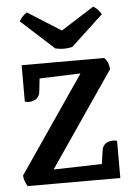

<svg xmlns="http://www.w3.org/2000/svg" viewBox="-52 -753 533 792"><g transform="rotate(-5 214.5 -357.0)"><path d="M414 0H30Q16 -25 15 -45L288 -444L118 -438L112 -384Q109 -359 89 -350.5Q69 -342 49 -348V-499H391Q409 -481 411 -451L143 -59L343 -64L351 -118Q354 -143 374 -151.5Q394 -160 414 -154ZM397 -680 264 -556Q229 -547 193 -556L57 -680Q70 -702 89 -714L227 -627L364 -714Q383 -703 397 -680Z"/></g></svg>

Font: Karma SemiBold
Style: Regular
Weight: 600
Designer: Joana Correia
Foundry: Indian Type Foundry
Version: Version 1.202;PS 1.0;hotconv 1.0.78;makeotf.lib2.5.61930; tt